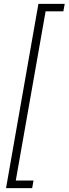

<svg xmlns="http://www.w3.org/2000/svg" viewBox="-20 -831 352 985"><path d="M11 134 177 -811H312L305 -773H214L61 95H152L145 134Z"/></svg>

Font: DM Sans 12pt ExtraLight
Style: Italic
Weight: 250
Italic angle: -10°
Version: Version 4.004;gftools[0.9.30]